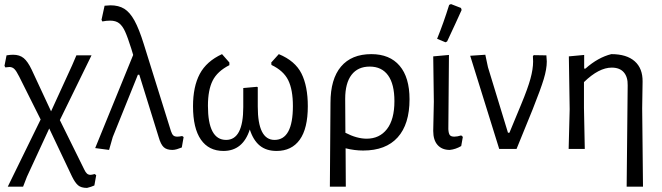

<svg xmlns="http://www.w3.org/2000/svg" viewBox="-20 -729 3241 940"><path d="M451 129 442 179Q427 186 406 191Q377 191 362 178Q347 165 332 134L221 -100L112 136L93 185H18L179 -144L74 -354Q60 -382 50 -391.5Q40 -401 26 -401Q22 -401 6 -399L2 -407L12 -458Q30 -461 44 -461Q76 -461 96 -444.5Q116 -428 135 -388L230 -184L333 -409L354 -458H428L273 -141L393 102Q399 115 406 121Q413 127 423 127Q428 127 444 123Z M879 -58 870 -7Q858 -2 846 1.5Q834 5 824 5Q796 5 781.5 -8.5Q767 -22 757 -57L662 -363H655L532 -58L514 5L446 -4L632 -460L623 -490Q605 -547 592.5 -574.5Q580 -602 563.5 -615Q547 -628 519 -628Q501 -628 481 -624L477 -632L492 -701Q512 -703 521 -703Q561 -703 588.5 -686Q616 -669 638.5 -628Q661 -587 684 -513L817 -87Q822 -72 828.5 -66Q835 -60 848 -60Q857 -60 872 -63Z M1487 -209Q1487 -100 1447.5 -45Q1408 10 1334 10Q1284 10 1252 -16Q1220 -42 1203 -95Q1169 10 1074 10Q1002 10 963.5 -45.5Q925 -101 925 -209Q925 -305 958 -367Q991 -429 1067 -464L1103 -423V-410Q1044 -380 1021 -334Q998 -288 998 -211Q998 -44 1087 -44Q1171 -44 1171 -205V-298L1238 -304L1242 -302V-207Q1242 -44 1324 -44Q1414 -44 1414 -210Q1414 -290 1391 -336.5Q1368 -383 1309 -411L1308 -423L1345 -464Q1425 -431 1456 -369Q1487 -307 1487 -209Z M1985 -243Q1985 -121 1927 -56.5Q1869 8 1758 8Q1716 8 1672 -3L1673 185H1595L1598 -226Q1598 -342 1649.5 -403Q1701 -464 1798 -464Q1888 -464 1936.5 -407Q1985 -350 1985 -243ZM1911 -234Q1911 -317 1880 -360Q1849 -403 1790 -403Q1732 -403 1701 -362.5Q1670 -322 1670 -245L1671 -79Q1727 -50 1775 -50Q1838 -50 1874.5 -97Q1911 -144 1911 -234Z M2101 -88 2104 -231 2101 -453 2178 -460 2175 -97Q2176 -76 2182 -68Q2188 -60 2204 -60Q2219 -60 2238 -66L2246 -59L2238 -14Q2211 2 2182 5Q2144 5 2122.5 -19Q2101 -43 2101 -88ZM2188 -709 2237 -690 2240 -680Q2215 -624 2169 -526L2161 -522L2120 -539Q2152 -618 2179 -705Z M2657 -428Q2657 -391 2642 -341.5Q2627 -292 2588 -194L2509 0H2424L2282 -456L2356 -461L2369 -400L2467 -79H2474L2532 -219Q2564 -296 2577 -343.5Q2590 -391 2590 -428Q2590 -445 2589 -454L2593 -459L2655 -458Q2657 -438 2657 -428Z M3053 -311Q3054 -352 3034 -375Q3014 -398 2975 -398Q2912 -398 2839 -327V-201L2843 0H2764L2769 -194L2765 -453L2840 -460V-393H2846Q2908 -448 2973 -464Q3048 -464 3087.5 -429Q3127 -394 3126 -329L3124 -199L3128 185H3048Z"/></svg>

Font: Alegreya Sans
Style: Regular
Weight: 400
Designer: Juan Pablo del Peral
Foundry: Huerta Tipografica
Version: Version 2.008; ttfautohint (v1.6)